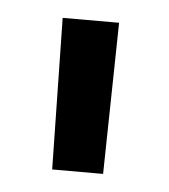

<svg xmlns="http://www.w3.org/2000/svg" viewBox="-31 -729 244 278"><g transform="rotate(5 91.0 -590.0)"><path d="M50 -700H132L128 -480H54Z"/></g></svg>

Font: CyStack Display
Style: Regular
Weight: 400
Designer: Weizhong Zhang
Foundry: 本地遙控
Version: Version 1.000;Glyphs 3.1.2 (3151)